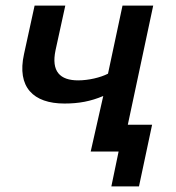

<svg xmlns="http://www.w3.org/2000/svg" viewBox="-20 -543 631 688"><path d="M529 -523H419L367 -279C340 -265 297 -255 260 -255C195 -255 163 -287 179 -363L214 -523H104L66 -349C40 -231 99 -172 211 -172C263 -172 305 -180 350 -199L305 0H405L379 125H478L525 -96H438Z"/></svg>

Font: FIGSv2-sans-serif SmBold Italic
Style: Regular
Weight: 600
Italic angle: -12°
Designer: Matt McInerney, Pablo Impallari, Rodrigo Fuenzalida
Foundry: Matt McInerney, Pablo Impallari, Rodrigo Fuenzalida
Version: Version 4.020;hotconv 1.0.109;makeotfexe 2.5.65596